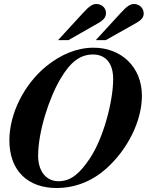

<svg xmlns="http://www.w3.org/2000/svg" viewBox="-20 -924 762 962"><path d="M510 -723 661 -808C691 -825 700 -838 700 -857C700 -883 678 -904 652 -904C634 -904 617 -895 582 -856L460 -723ZM323 -723 472 -808C502 -825 511 -840 511 -859C511 -885 489 -904 463 -904C445 -904 428 -895 393 -856L271 -723ZM446 -651C506 -651 547 -611 547 -528C547 -415 497 -229 430 -130C381 -57 337 -16 273 -16C210 -16 171 -68 171 -143C171 -262 224 -430 284 -531C334 -615 383 -651 446 -651ZM449 -685C365 -685 285 -651 213 -593C102 -503 27 -356 27 -221C27 -66 122 18 263 18C356 18 441 -16 511 -78C618 -173 691 -316 691 -444C691 -590 586 -685 449 -685Z"/></svg>

Font: XITS
Style: Bold Italic
Weight: 700
Italic angle: -16.33°
Designer: MicroPress Inc., with final additions and corrections provided by Coen Hoffman, Elsevier (retired)
Version: Version 1.302